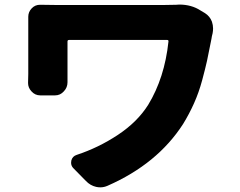

<svg xmlns="http://www.w3.org/2000/svg" viewBox="-20 -760 1040 832"><path d="M743.2 -739.3Q750 -740.2 756.8 -740.2Q809.6 -740.2 848.6 -714.8L868.2 -703.1Q889.6 -689.5 898.4 -666Q903.3 -651.4 903.3 -636.7Q903.3 -627 901.4 -616.2Q897.5 -601.6 896.5 -592.8Q895.5 -587.9 893.6 -578.1Q883.8 -527.3 877 -496.1Q870.1 -464.8 856 -412.1Q841.8 -359.4 820.8 -312.5Q799.8 -265.6 773.4 -222.7Q662.1 -49.8 446.3 44.9Q430.7 51.8 415 51.8Q405.3 51.8 396.5 49.8Q371.1 43.9 352.5 24.4L296.9 -32.2Q288.1 -42 288.1 -54.7Q288.1 -58.6 289.1 -64.5Q293.9 -83 312.5 -88.9Q407.2 -120.1 491.2 -175.8Q575.2 -231.4 622.1 -305.7Q693.4 -422.9 710 -580.1Q710.9 -586.9 704.1 -586.9H279.3Q272.5 -586.9 272.5 -580.1V-439.5V-403.3Q272.5 -380.9 256.8 -364.3Q241.2 -346.7 218.8 -346.7H154.3Q131.8 -346.7 116.2 -364.3Q101.6 -379.9 101.6 -400.4L102.5 -439.5V-649.4V-687.5Q102.5 -708 117.2 -723.6Q131.8 -739.3 153.3 -739.3Q154.3 -739.3 155.3 -739.3Q194.3 -738.3 228.5 -738.3H686.5Q717.8 -738.3 743.2 -739.3Z"/></svg>

Font: Gen Jyuu Gothic Heavy
Style: Bold
Weight: 900
Designer: [Source Han Sans]
Ryoko NISHIZUKA  (kana & ideographs); Paul D. Hunt (Latin, Greek & Cyrillic); Wenlong ZHANG  (bopomofo
Version: Version 1.002.20150607